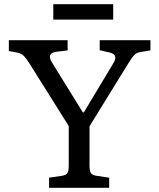

<svg xmlns="http://www.w3.org/2000/svg" viewBox="-20 -891 756 911"><path d="M212.9 0V-47.9L274.9 -57.1Q293.9 -60.1 300 -70.1Q306.2 -80.1 306.2 -107.9V-293L119.1 -590.8Q106 -611.8 94 -625Q82 -638.2 59.1 -642.1L22 -648.9V-700.2H300.8V-651.9L246.1 -645Q224.1 -642.1 218.5 -629.6Q212.9 -617.2 226.1 -595.2L373 -357.9H377.9L517.1 -589.8Q530.3 -610.8 526.1 -624Q522 -637.2 499 -642.1L453.1 -652.8V-700.2H693.8V-651.9L645 -644Q628.9 -641.1 618.4 -631.1Q607.9 -621.1 587.9 -588.9L404.8 -292V-104Q404.8 -79.1 411.4 -69.6Q418 -60.1 437 -57.1L498 -47.9V0ZM232.9 -797.9V-871.1H517.1V-797.9Z"/></svg>

Font: Literata
Style: Regular
Weight: 400
Designer: Latin by Veronika Burian and Jose Scaglione. Greek by Irene Vlachou. Cyrillic by Vera Evstafieva.
Foundry: TypeTogether
Version: Version 3.002